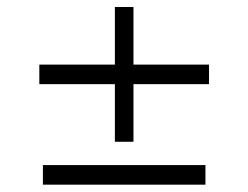

<svg xmlns="http://www.w3.org/2000/svg" viewBox="-20 -665 695 537"><path d="M100 -148.5V-203.3H554.6V-148.5ZM90 -429.6V-484.3H564.6V-429.6ZM301.3 -268.5V-645.4H353.3V-268.5Z"/></svg>

Font: Savate ExtraLight
Style: Regular
Weight: 200
Designer: Max Esnée
Foundry: Plomb Type
Version: Version 2.000